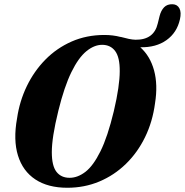

<svg xmlns="http://www.w3.org/2000/svg" viewBox="-20 -876 872 906"><path d="M472.5 -711Q513.5 -711 549 -701.5V-702Q571.5 -696 587.8 -692.5Q604 -689 619.5 -688.5Q706.5 -687.5 724.5 -765.5L733 -800Q739.5 -826 754.2 -841.5Q769 -857 795 -856Q817 -855 826.8 -836.2Q836.5 -817.5 829 -784.5Q815 -722 765.8 -686.8Q716.5 -651.5 642 -653Q688.5 -611.5 707 -543.8Q725.5 -476 711.5 -388.5Q700 -301.5 664.5 -228.8Q629 -156 574 -102.5Q519 -49 448.8 -19.5Q378.5 10 297.5 10Q206.5 10 147 -29.2Q87.5 -68.5 64.8 -142Q42 -215.5 60.5 -317.5Q72 -397.5 106.2 -468.8Q140.5 -540 194 -594.5Q247.5 -649 318 -680Q388.5 -711 472.5 -711ZM308.5 -37Q346.5 -37 383.2 -65.2Q420 -93.5 454 -162Q488 -230.5 517 -351Q531.5 -412.5 538.2 -459.2Q545 -506 545 -540Q545.5 -605.5 523.5 -635Q501.5 -664.5 462 -664.5Q424.5 -664.5 387.5 -634.2Q350.5 -604 317 -535.8Q283.5 -467.5 255.5 -354Q239.5 -289 232 -240.8Q224.5 -192.5 224.5 -158Q224.5 -93.5 246.5 -65.2Q268.5 -37 308.5 -37Z"/></svg>

Font: Fraunces 144pt Soft
Style: Bold Italic
Weight: 700
Italic angle: -16°
Version: Version 1.000;[b76b70a41]